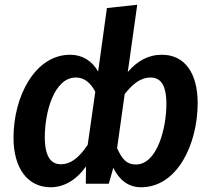

<svg xmlns="http://www.w3.org/2000/svg" viewBox="-20 -775 891 810"><path d="M663 -544C605 -544 558 -517 519 -471L559 -755L431 -741L394 -473C368 -519 327 -544 276 -544C128 -544 37 -369 37 -194C37 -66 96 15 194 15C249 15 302 -15 343 -73L342 0H439L458 -67C484 -14 523 15 575 15C727 15 813 -164 814 -339C814 -469 758 -544 663 -544ZM237 -82C197 -82 169 -111 169 -197C169 -299 207 -448 300 -448C334 -448 361 -428 382 -388L350 -164C311 -106 276 -82 237 -82ZM553 -81C515 -81 495 -103 474 -150L506 -378C534 -414 569 -448 615 -448C654 -448 682 -422 682 -336C682 -236 644 -81 553 -81Z"/></svg>

Font: Fira Sans Medium
Style: Italic
Weight: 500
Italic angle: -8°
Designer: bBox Type GmbH & Carrois Corporate GbR & Edenspiekermann AG
Foundry: bBox Type GmbH & Carrois Corporate GbR & Edenspiekermann AG
Version: Version 4.301;PS 004.301;hotconv 1.0.88;makeotf.lib2.5.64775